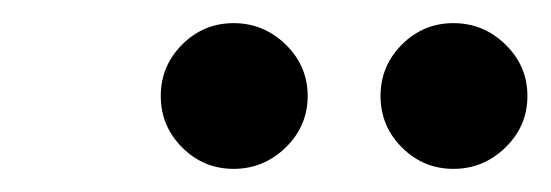

<svg xmlns="http://www.w3.org/2000/svg" viewBox="-20 -750 476 166"><path d="M372 -604Q346 -604 327.5 -622.5Q309 -641 309 -667Q309 -693 327.5 -711.5Q346 -730 372 -730Q398 -730 417 -711.5Q436 -693 436 -667Q436 -641 417 -622.5Q398 -604 372 -604ZM182 -604Q156 -604 137.5 -622.5Q119 -641 119 -667Q119 -693 137.5 -711.5Q156 -730 182 -730Q208 -730 227 -711.5Q246 -693 246 -667Q246 -641 227 -622.5Q208 -604 182 -604Z"/></svg>

Font: Libre Bodoni SemiBold
Style: Italic
Weight: 600
Italic angle: -13°
Version: Version 2.003